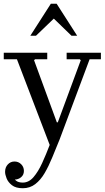

<svg xmlns="http://www.w3.org/2000/svg" viewBox="-26 -740 560 1020"><path d="M238 30 64 -425H-6V-460H225V-425H160L155 -420L276 -90H281L403 -420L398 -425H328V-460H510V-425H450L291 0ZM95 260Q58 260 37.5 244Q17 228 9 207.5Q1 187 1 173Q1 149 15.5 133.5Q30 118 51 118Q72 118 86.5 132.5Q101 147 101 168Q101 189 86 201.5Q71 214 51 214Q40 214 30 208.5Q20 203 14 194Q8 185 8 173H38Q38 183 42.5 196.5Q47 210 59.5 220Q72 230 95 230Q127 230 152 201Q177 172 198 126Q219 80 238 30L291 0Q271 49 252 95.5Q233 142 211.5 179Q190 216 161.5 238Q133 260 95 260ZM135 -550 244 -720H275L384 -550H354L228 -672H292L165 -550Z"/></svg>

Font: Brygada 1918
Style: Regular
Weight: 400
Designer: Mateusz Machalski | Borys Kosmynka | Przemek Hoffer
Foundry: NIEPODLEGLA 2018
Version: Version 3.006